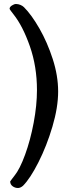

<svg xmlns="http://www.w3.org/2000/svg" viewBox="-20 -726 348 961"><path d="M31 182Q31 181 40.5 169Q50 157 52 154Q79 121 105.5 48.5Q132 -24 148.5 -111.5Q165 -199 165 -275Q165 -393 129.5 -494.5Q94 -596 47 -655Q43 -660 35.5 -670Q28 -680 28 -682Q28 -691 39.5 -698.5Q51 -706 60 -706Q71 -706 82 -701.5Q93 -697 100 -690Q138 -652 177.5 -583Q217 -514 244 -430.5Q271 -347 271 -268Q271 -189 242.5 -92.5Q214 4 172.5 86Q131 168 95 204Q82 215 70 215Q55 215 43 206Q31 197 31 182Z"/></svg>

Font: EB Garamond SemiBold
Style: Regular
Weight: 600
Designer: Georg Duffner and Octavio Pardo
Foundry: Georg Duffner
Version: Version 1.000